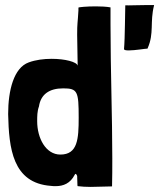

<svg xmlns="http://www.w3.org/2000/svg" viewBox="-20 -733 625 754"><path d="M472 -712C471 -693 471 -584 467 -540C468 -536 475 -535 486 -535C510 -535 550 -542 558 -542H559C560 -543 560 -544 560 -544C586 -603 568 -645 585 -712V-713C558 -714 473 -711 472 -712ZM472 -712C472 -712 472 -712 472 -712ZM414 -704C398 -707 376 -708 356 -708C321 -708 288 -705 288 -703V-692C285 -639 283 -644 283 -597C283 -574 284 -538 285 -475C282 -490 235 -502 183 -502C152 -502 120 -498 93 -488C34 -467 12 -378 12 -285C15 -151 29 -14 180 -3C186 -2 193 -2 199 -2C229 -2 256 -13 273 -46C277 -54 280 -49 283 -42C283 -27 284 -22 284 -9C284 -6 284 -3 285 -2C300 0 318 1 336 1C365 1 395 -1 420 -1C421 -37 421 -73 421 -111C421 -275 414 -456 414 -638ZM217 -126C160 -126 126 -190 126 -257C126 -276 126 -296 133 -315C140 -362 173 -386 228 -386C285 -386 289 -374 289 -271C289 -187 285 -126 217 -126Z"/></svg>

Font: HEYCLAY
Style: Regular
Weight: 400
Designer: Marcelo Magalhaes
Foundry: Marcelo Magalhães
Version: Version 1.300;hotconv 1.0.109;makeotfexe 2.5.65596